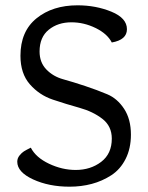

<svg xmlns="http://www.w3.org/2000/svg" viewBox="-20 -693 558 723"><path d="M401 -533Q384 -566 340 -587.5Q296 -609 249 -609Q198 -609 163.5 -581Q129 -553 129 -499Q129 -458 154.5 -431.5Q180 -405 218 -394.5Q256 -384 301 -369Q346 -354 384 -338Q422 -322 447.5 -283Q473 -244 473 -186Q473 -134 453 -94.5Q433 -55 399 -33Q365 -11 325.5 -0.5Q286 10 242 10Q164 10 104.5 -17.5Q45 -45 45 -84Q45 -97 53.5 -107.5Q62 -118 70 -123Q78 -128 96 -137Q115 -100 164.5 -76.5Q214 -53 265 -53Q321 -53 361 -83.5Q401 -114 401 -171Q401 -218 365.5 -245.5Q330 -273 279.5 -287Q229 -301 178.5 -318Q128 -335 92.5 -375.5Q57 -416 57 -483Q57 -575 117.5 -624Q178 -673 272 -673Q341 -673 399.5 -649Q458 -625 458 -583Q458 -543 401 -533Z"/></svg>

Font: Overlock SC
Style: Regular
Weight: 400
Designer: Dario Muhafara
Foundry: Dario Manuel Muhafara
Version: Version 1.001